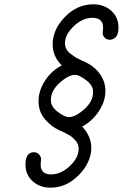

<svg xmlns="http://www.w3.org/2000/svg" viewBox="-20 -636 565 883"><path d="M97.2 121.1Q97.2 64 136.2 64Q150.4 64 159.7 74.5Q168.9 85 168.9 95.2Q168.9 98.1 168 107.2Q167 116.2 167 121.1Q167 166 214.8 166Q260.7 166 301.3 127.4Q341.8 88.9 341.8 47.9Q341.8 38.1 338.4 28.6Q335 19 327.9 11Q320.8 2.9 314.5 -2.9Q308.1 -8.8 297.1 -14.9Q286.1 -21 280.5 -23.9Q274.9 -26.9 263.9 -32Q252.9 -37.1 252 -37.1Q213.9 -55.2 185.5 -89.1Q157.2 -123 157.2 -171.1Q157.2 -219.2 187.5 -265.6Q217.8 -312 264.2 -335Q222.2 -377 222.2 -432.1Q222.2 -500 278.6 -558.1Q335 -616.2 409.2 -616.2Q458 -616.2 491.5 -586.7Q524.9 -557.1 524.9 -509.8Q524.9 -479 512.9 -466.1Q501 -453.1 484.9 -453.1Q469.7 -453.1 460.9 -463.1Q452.1 -473.1 452.1 -483.9Q452.1 -485.8 453.1 -494.4Q454.1 -502.9 454.1 -508.8Q454.1 -553.7 405.8 -554.2Q359.9 -554.2 319.3 -515.6Q278.8 -477.1 278.8 -437Q278.8 -422.9 285.4 -410.4Q292 -397.9 305.4 -387.9Q318.8 -377.9 327.4 -372.6Q335.9 -367.2 354 -358.9L371.1 -351.1Q417 -329.1 440.9 -293.9Q464.8 -258.8 464.8 -217.8Q464.8 -169.9 434.3 -124Q403.8 -78.1 357.9 -54.2Q399.9 -8.3 399.9 43Q399.9 109.9 343 168.5Q286.1 227.1 211.9 227.1Q163.1 227.1 130.1 197.5Q97.2 168 97.2 121.1ZM213.9 -175.8Q213.9 -145 246.3 -121.1Q278.8 -97.2 295.9 -97.2Q326.7 -97.2 367.4 -133.5Q408.2 -169.9 408.2 -212.9Q408.2 -243.7 375.5 -267.8Q342.8 -292 326.2 -292Q295.4 -292 254.6 -255.4Q213.9 -218.8 213.9 -175.8Z"/></svg>

Font: CMU Typewriter Text
Style: Italic
Weight: 500
Italic angle: -14.04°
Version: Version 0.7.0